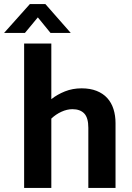

<svg xmlns="http://www.w3.org/2000/svg" viewBox="-56 -919 647 939"><path d="M195 0H62V-706H195V-434Q224 -457 261.5 -472Q299 -487 343 -487Q385 -487 416.5 -474.5Q448 -462 468.5 -439.5Q489 -417 499 -385.5Q509 -354 509 -317V0H376V-294Q376 -343 356 -364Q336 -385 298 -385Q272 -385 244.5 -372.5Q217 -360 195 -339ZM290 -758H191L129 -834L66 -758H-36L90 -899H166Z"/></svg>

Font: Mukta
Style: Bold
Weight: 700
Designer: Girish Dalvi and Yashodeep Gholap
Foundry: Ek Type
Version: Version 2.538;PS 1.002;hotconv 16.6.51;makeotf.lib2.5.65220;